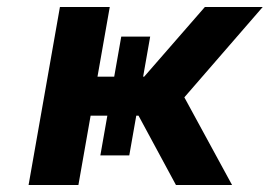

<svg xmlns="http://www.w3.org/2000/svg" viewBox="-20 -531 774 551"><path d="M62 0 152 -511H295L205 0ZM485 0 329 -289 492 -283 646 0ZM338 -247 568 -511H734L505 -247ZM185 -199 205 -311H469L449 -199ZM268 -85 328 -426H411L351 -85Z"/></svg>

Font: Overpass Black
Style: Italic
Weight: 900
Italic angle: -10°
Designer: Delve Withrington, Dave Bailey, Thomas Jockin
Foundry: Delve Fonts LLC
Version: Version 4.000